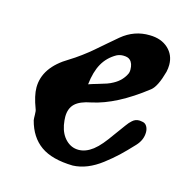

<svg xmlns="http://www.w3.org/2000/svg" viewBox="-81 -578 649 657"><g transform="rotate(15 243.5 -249.5)"><path d="M231.9 0Q257.3 -1 282.7 -11.2Q308.1 -21.5 333.3 -40.8Q358.4 -60.1 378.2 -78.6Q397.9 -97.2 423.8 -125Q444.8 -147.5 444.8 -174.8Q444.8 -186.5 439.7 -195.3Q434.6 -204.1 425.8 -206.1Q416 -208 412.1 -208Q405.3 -208 399.4 -205.8Q393.6 -203.6 388.2 -198.7Q382.8 -193.8 379.6 -190.2Q376.5 -186.5 370.6 -178.7Q364.7 -170.9 362.8 -168Q355 -158.2 340.6 -137.7Q326.2 -117.2 313.5 -102.1Q300.8 -86.9 287.1 -76.2Q262.2 -57.1 236.8 -57.1Q211.4 -57.1 192.4 -75.7Q173.3 -94.2 167 -126Q164.1 -143.1 164.1 -154.8Q164.1 -184.6 181.4 -201.2Q198.7 -217.8 237.8 -225.1Q323.2 -243.2 423.8 -321.8Q443.8 -337.4 459 -393.1Q461.9 -406.2 461.9 -418Q461.9 -453.1 437.3 -475.8Q412.6 -498.5 372.1 -499Q316.9 -500.5 272.9 -463.9Q261.2 -454.1 238 -434.1Q214.8 -414.1 200.7 -401.9Q186.5 -389.6 165.5 -374Q144.5 -358.4 126 -347.2Q43 -297.9 43 -226.1Q43 -197.3 59.1 -154.8Q62 -148.9 62 -134.8Q62 -122.1 63 -115.2Q77.6 -58.6 117.9 -30Q158.2 -1.5 231.9 0ZM210.9 -282.2Q215.8 -327.6 232.2 -356.7Q248.5 -385.7 278.8 -402.8Q289.6 -408.2 301.8 -408.2Q318.8 -408.2 326.2 -400.9Q337.9 -390.6 337.9 -367.2Q337.9 -360.8 335.9 -355Q323.2 -326.7 293.9 -311Q284.7 -305.7 272.9 -301.5Q261.2 -297.4 242.2 -292Q223.1 -286.6 210.9 -282.2Z"/></g></svg>

Font: Sonetni venez Italic
Style: Regular
Weight: 400
Italic angle: -14°
Designer: Alja Herlah
Foundry: Type Salon
Version: Version 1.000;hotconv 1.0.109;makeotfexe 2.5.65596